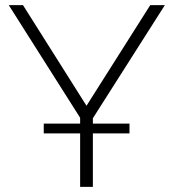

<svg xmlns="http://www.w3.org/2000/svg" viewBox="-20 -730 677 750"><path d="M293 0V-209H150.9V-247.1H293V-270L14.2 -710H69.8L317.9 -316.9L566.9 -710H624L342.8 -268.1V-247.1H485.8V-209H342.8V0Z"/></svg>

Font: Rawline Light
Style: Regular
Weight: 300
Designer: Matt McInerney, Pablo Impallari, Rodrigo Fuenzalida
Foundry: Matt McInerney, Pablo Impallari, Rodrigo Fuenzalida
Version: Version 4.020;PS 004.020;hotconv 1.0.88;makeotf.lib2.5.64775